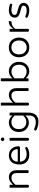

<svg xmlns="http://www.w3.org/2000/svg" viewBox="1847 -2582 960 4694"><g transform="rotate(-90 2327.0 -235.0)"><path d="M88.4 -480Q86.4 -473.6 86.4 -458V-39.1Q86.4 -24.9 96.7 -14.6Q106.9 -4.4 121.1 -4.4Q135.7 -4.4 146.2 -14.9Q156.7 -25.4 156.7 -39.1V-335.4Q197.3 -385.7 236.8 -410.4Q276.4 -435.1 326.2 -435.1Q380.9 -435.1 410.6 -405.3Q442.9 -373 442.9 -306.6V-39.1Q442.9 -24.9 444.8 -17.1H511.2Q513.2 -23.4 513.2 -39.1V-316.4Q513.2 -376.5 486.3 -422.4Q467.8 -454.6 437 -474.6Q398.4 -498.5 347.7 -498.5Q295.4 -498.5 254.9 -477.1Q213.4 -455.6 174.3 -414.1L156.7 -395V-458Q156.7 -472.2 154.8 -480Z M1027.8 -304.7Q1027.8 -303.7 1027.8 -301Q1027.8 -298.3 1026.9 -294.2Q1025.9 -290 1022 -286.6Q1016.1 -280.8 1005.9 -280.8H721.7L722.2 -291.5Q725.1 -338.4 746.6 -373Q768.1 -408.2 805.2 -426.3Q821.3 -433.6 840.8 -438Q858.4 -441.9 875 -441.9Q911.6 -441.9 945.3 -425.3Q979.5 -408.2 1002.4 -375Q1023.4 -346.7 1027.8 -304.7ZM1081.5 -69.3Q1081.5 -81.5 1072.5 -89.8Q1063.5 -98.1 1051.8 -98.1Q1044.4 -98.1 1038.6 -95.2Q1006.3 -79.1 974.4 -71.5Q942.4 -64 902.3 -64Q816.4 -64 769 -111.3Q730.5 -149.9 722.2 -215.3L720.7 -227.1H1062.5Q1078.6 -227.1 1088.4 -237.1Q1098.1 -247.1 1098.1 -261.7Q1098.1 -327.6 1070.8 -381.8Q1043.9 -435.1 995.6 -466.8Q944.3 -498.5 873.5 -498.5Q779.3 -498.5 719.7 -439Q691.9 -411.6 675.3 -373Q651.9 -287.1 650.9 -249Q650.9 -128.9 716.3 -63Q780.3 0.5 894.5 0.5Q948.7 0.5 984.6 -9.5Q1020.5 -19.5 1060.5 -41Q1075.2 -49.3 1079.6 -59.6Q1081.5 -64 1081.5 -69.3Z M1235.8 -480Q1233.9 -473.6 1233.9 -458V-39.1Q1233.9 -24.9 1244.1 -14.6Q1254.4 -4.4 1268.6 -4.4Q1283.2 -4.4 1293.7 -14.9Q1304.2 -25.4 1304.2 -39.1V-458Q1304.2 -472.2 1302.2 -480ZM1266.6 -608.9H1272.5Q1288.6 -608.9 1300.8 -621.1Q1313 -633.3 1313 -649.4V-653.3Q1313 -669.4 1300.8 -681.6Q1288.6 -693.8 1272.5 -693.8H1266.6Q1250.5 -693.8 1238.3 -681.6Q1226.1 -669.4 1226.1 -653.3V-649.4Q1226.1 -633.3 1238.3 -621.1Q1250.5 -608.9 1266.6 -608.9Z M1692.4 -71.8Q1612.8 -71.8 1564.9 -119.6Q1517.1 -167.5 1517.1 -253.9Q1517.1 -340.3 1564.9 -388.2Q1612.8 -436 1692.4 -436Q1737.8 -436 1774.9 -417Q1811 -397.9 1847.2 -361.8L1850.1 -358.9V-148.9Q1811 -109.9 1774.4 -90.8Q1737.8 -71.8 1692.4 -71.8ZM1852.1 -480Q1850.1 -473.6 1850.1 -458V-410.6Q1829.1 -432.6 1826.2 -436Q1763.7 -498.5 1673.8 -498.5Q1616.7 -498.5 1564.9 -470.7Q1513.2 -442.4 1480.5 -389.2Q1446.8 -333 1446.8 -255.4Q1446.8 -177.7 1479.5 -122.1Q1494.6 -95.7 1516.4 -74.2Q1538.1 -52.7 1567.4 -37.1Q1617.7 -9.3 1673.8 -9.3Q1768.1 -9.3 1832.5 -78.1L1850.1 -97.2V-8.8Q1850.1 77.1 1807.6 119.6Q1767.6 159.7 1691.4 159.7Q1604.5 159.7 1526.4 121.6Q1518.6 118.7 1514.2 118.7Q1509.8 118.7 1507.1 119.1Q1504.4 119.6 1502 120.6Q1496.6 123 1491.7 127.9Q1482.9 137.7 1482.9 149.4Q1482.9 167 1496.6 175.8Q1533.2 196.3 1590.1 210.7Q1647 225.1 1700.2 225.1Q1807.1 225.1 1863.3 161.6Q1920.4 97.7 1920.4 -21.5V-458Q1920.4 -472.2 1918.5 -480Z M2095.2 -694.8Q2093.3 -688.5 2093.3 -672.9V-39.1Q2093.3 -24.9 2103.5 -14.6Q2113.8 -4.4 2127.9 -4.4Q2142.6 -4.4 2153.1 -14.9Q2163.6 -25.4 2163.6 -39.1V-335.4Q2204.1 -385.7 2243.7 -410.4Q2283.2 -435.1 2333 -435.1Q2387.7 -435.1 2417.5 -405.3Q2449.7 -373 2449.7 -306.6V-39.1Q2449.7 -24.9 2451.7 -17.1H2518.1Q2520 -23.4 2520 -39.1V-316.4Q2520 -376.5 2493.2 -422.4Q2474.6 -454.6 2443.8 -474.6Q2405.3 -498.5 2354.5 -498.5Q2302.2 -498.5 2261.7 -477.1Q2220.2 -455.6 2181.2 -414.1L2163.6 -395V-672.9Q2163.6 -687 2161.6 -694.8Z M2921.9 -64Q2876.5 -64 2835 -84.5Q2793.5 -105 2761.2 -139.6L2758.3 -142.6V-355.5Q2773.9 -372.1 2786.1 -382.3Q2850.6 -434.1 2921.9 -434.1Q3000.5 -434.1 3045.9 -384.3Q3091.3 -335 3091.3 -249Q3091.3 -158.7 3041.5 -108.9Q2996.6 -64 2921.9 -64ZM2756.3 -17.1Q2758.3 -23.4 2758.3 -39.1V-87.9Q2777.8 -67.4 2779.8 -65.4Q2846.2 0.5 2934.6 0.5Q2994.1 0.5 3046.1 -29.8Q3098.1 -60.1 3129.9 -116.2Q3161.6 -171.9 3161.6 -247.6Q3161.6 -336.4 3118.7 -401.4Q3089.4 -444.8 3044.9 -469.7H3044.4Q2995.1 -498.5 2934.6 -498.5Q2843.3 -498.5 2775.9 -428.2L2758.3 -410.2V-672.9Q2758.3 -687 2756.3 -694.8H2689.9Q2688 -688.5 2688 -672.9V-39.1Q2688 -24.9 2689.9 -17.1Z M3514.6 -436Q3569.8 -436 3611.8 -407.7Q3641.1 -387.7 3660.2 -355Q3685.1 -314.5 3685.1 -251.7Q3685.1 -189 3661.1 -146Q3637.2 -102.1 3596.2 -81.5Q3557.1 -62 3514.6 -62Q3468.3 -62 3430.2 -83Q3392.1 -103.5 3369.1 -144Q3344.2 -184.6 3344.2 -250Q3344.2 -338.9 3395 -390.1Q3411.6 -406.7 3433.1 -417.5Q3472.2 -436 3514.6 -436ZM3755.4 -249Q3755.4 -273.4 3752 -296.4Q3745.1 -341.8 3725.1 -379.4Q3709.5 -409.7 3688 -431.2Q3620.6 -498.5 3514.6 -498.5Q3443.4 -498.5 3388.2 -467.8Q3362.8 -453.1 3341.3 -431.6Q3319.8 -410.2 3304.2 -380.9Q3273.9 -322.8 3273.9 -249.5Q3273.9 -176.3 3304.2 -119.1Q3334 -62 3388.2 -30.3Q3442.4 0.5 3513.7 0.5Q3585 0.5 3640.1 -30.3Q3665.5 -44.9 3687.3 -66.7Q3709 -88.4 3725.1 -119.1Q3755.4 -175.3 3755.4 -249ZM3369.1 -144Q3369.1 -144 3369.1 -144Z M3899.9 -480Q3897.9 -473.6 3897.9 -458V-39.1Q3897.9 -24.9 3908.2 -14.6Q3918.5 -4.4 3932.6 -4.4Q3947.3 -4.4 3957.8 -14.9Q3968.3 -25.4 3968.3 -39.1V-338.9Q3982.9 -360.8 3998 -376.5Q4041 -418.9 4097.2 -428.7Q4112.8 -431.2 4128.9 -431.2H4135.7Q4141.1 -431.2 4143.8 -432.6Q4146.5 -434.1 4147.9 -435.5Q4157.7 -445.8 4157.7 -476.6V-503.9Q4141.1 -498.5 4136.2 -498.5Q4135.7 -498.5 4135.7 -498.5H4130.9Q4051.3 -498.5 3986.8 -412.6L3968.3 -388.2V-458Q3968.3 -472.2 3966.3 -480Z M4575.7 -467.3Q4570.8 -472.2 4562 -474.6Q4500 -498.5 4423.8 -498.5Q4329.6 -498.5 4280.8 -449.7Q4242.7 -411.6 4242.7 -353.5Q4242.7 -311 4265.6 -282.7Q4289.6 -253.9 4329.1 -239.3Q4366.2 -223.6 4422.4 -210.9Q4481.9 -195.8 4506.3 -184.1Q4516.1 -179.2 4522.9 -172.4Q4535.6 -159.7 4535.6 -141.6Q4535.6 -110.8 4516.6 -91.3Q4496.6 -71.8 4459 -65.9Q4440.9 -63 4418 -63Q4379.9 -63 4347.4 -70.6Q4314.9 -78.1 4280.8 -93.3Q4274.9 -96.2 4267.6 -96.2Q4255.4 -96.2 4247.1 -87.2Q4238.8 -78.1 4238.8 -66.4Q4238.8 -50.3 4250.5 -42Q4330.1 0.5 4423.8 0.5Q4518.6 0.5 4567.9 -48.8Q4603 -84 4603 -134.8Q4603 -179.2 4580.6 -208Q4558.1 -237.3 4521 -252Q4480.5 -266.6 4428.2 -280.3Q4370.6 -293.9 4341.3 -307.1Q4318.4 -318.4 4311.5 -340.8Q4309.1 -349.1 4309.1 -358.4Q4309.1 -394.5 4344.2 -416Q4377 -436 4430.7 -436Q4484.4 -436 4544.4 -418.5L4555.7 -416.5Q4566.9 -416.5 4575.7 -425.5Q4584.5 -434.6 4584.5 -446.5Q4584.5 -458.5 4575.7 -467.3Z"/></g></svg>

Font: YuPearl-ExtraLight
Style: ExtraLight
Weight: 200
Designer: Max Yao
Foundry: Max-Everyday
Version: Version 1.011; ttfautohint (v1.8.3)